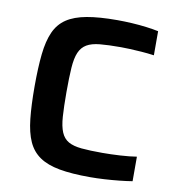

<svg xmlns="http://www.w3.org/2000/svg" viewBox="-80 -768 783 848"><g transform="rotate(10 312.0 -344.0)"><path d="M379 8Q297 8 242 -2Q187 -12 152.5 -35.5Q118 -59 100 -99Q82 -139 75.5 -199.5Q69 -260 69 -344Q69 -429 75.5 -489.5Q82 -550 100 -590Q118 -630 152.5 -653Q187 -676 242 -686Q297 -696 379 -696Q410 -696 444 -694Q478 -692 509.5 -688Q541 -684 564 -679V-571Q535 -575 507 -577Q479 -579 455.5 -580Q432 -581 415 -581Q358 -581 321 -577.5Q284 -574 262 -561Q240 -548 229 -522.5Q218 -497 215 -453.5Q212 -410 212 -344Q212 -278 215 -234.5Q218 -191 229 -165Q240 -139 262 -126.5Q284 -114 321 -110.5Q358 -107 415 -107Q452 -107 494.5 -109.5Q537 -112 568 -117V-7Q544 -3 511 0.5Q478 4 443.5 6Q409 8 379 8Z"/></g></svg>

Font: Saira SemiExpanded SemiBold
Style: Regular
Weight: 600
Width: 6
Designer: Hector Gatti with collaboration of the Omnibus-Type team
Foundry: Omnibus-Type
Version: Version 1.101